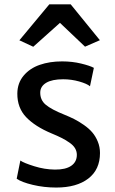

<svg xmlns="http://www.w3.org/2000/svg" viewBox="-20 -843 523 871"><path d="M130.9 -630.9 67.9 -660.2 203.6 -823.2H300.8L433.1 -660.6L365.7 -631.3L252 -739.3ZM55.7 -32.2 72.3 -114.7Q88.4 -103.5 135.3 -88.9Q182.1 -74.2 229 -73.7Q277.3 -73.2 303 -90.8Q328.6 -108.4 328.6 -140.6Q328.6 -156.7 320.3 -170.7Q312 -184.6 294.4 -196.5Q276.9 -208.5 259 -217.5Q241.2 -226.6 213.9 -237.8Q139.2 -269 98.6 -311.5Q58.1 -354 58.6 -418.9Q59.1 -466.3 87.2 -499.8Q115.2 -533.2 160.2 -548.8Q205.1 -564.5 261.7 -564.5Q307.6 -564.5 347.9 -554.7Q388.2 -544.9 405.8 -535.2L388.2 -451.7Q374.5 -463.4 339.1 -473.4Q303.7 -483.4 266.6 -483.4Q216.8 -483.4 190.2 -467.8Q163.6 -452.1 162.6 -424.8Q161.6 -389.6 187.5 -367.9Q213.4 -346.2 271 -323.2Q296.4 -313 317.1 -302.5Q337.9 -292 360.6 -276.1Q383.3 -260.3 398.4 -242.7Q413.6 -225.1 423.6 -200.7Q433.6 -176.3 433.6 -148.9Q433.6 -73.7 380.6 -33Q327.6 7.8 234.9 7.8Q179.7 7.8 128.7 -4.4Q77.6 -16.6 55.7 -32.2Z"/></svg>

Font: HaufeMerriweatherSans
Style: Regular
Weight: 400
Designer: Eben Sorkin ( eben@eyebytes.com )
Foundry: Eben Sorkin
Version: Version 1.56